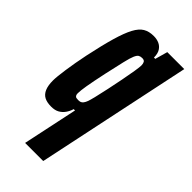

<svg xmlns="http://www.w3.org/2000/svg" viewBox="-227 -573 824 824"><g transform="rotate(45 185.5 -160.5)"><path d="M112 197 165 -53H157Q152 -36 142 -22Q132 -8 117.5 0Q103 8 81 8Q55 8 39 -0.5Q23 -9 15 -28Q7 -47 7 -77Q7 -98 14 -147Q21 -196 33 -254Q50 -334 65 -385.5Q80 -437 95.5 -466Q111 -495 130.5 -506.5Q150 -518 178 -518Q197 -518 211.5 -511.5Q226 -505 235 -491Q244 -477 244 -453H252L268 -510H371L222 197ZM143 -94Q151 -94 156.5 -96Q162 -98 167 -104.5Q172 -111 176 -122Q179 -130 185.5 -156.5Q192 -183 199.5 -218.5Q207 -254 214 -289.5Q221 -325 225.5 -353Q230 -381 230 -391Q230 -402 226 -409Q222 -416 210 -416Q200 -416 193 -412Q186 -408 179.5 -393Q173 -378 165.5 -345.5Q158 -313 145 -255Q132 -194 126.5 -161.5Q121 -129 121 -113Q121 -105 124 -100.5Q127 -96 131.5 -95Q136 -94 143 -94Z"/></g></svg>

Font: Saira UltraCondensed ExtraBold
Style: Italic
Weight: 800
Width: 1
Italic angle: -12°
Designer: Hector Gatti with collaboration of the Omnibus-Type team
Foundry: Omnibus-Type
Version: Version 1.101